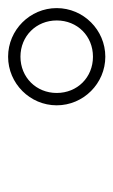

<svg xmlns="http://www.w3.org/2000/svg" viewBox="77 -917 280 474"><g transform="rotate(-90 217.0 -680.0)"><path d="M194 -680C194 -614 248 -560 314 -560C380 -560 434 -614 434 -680C434 -746 380 -800 314 -800C248 -800 194 -746 194 -680ZM224.5 -680C224.5 -730.5 263 -769.5 314 -769.5C365 -769.5 403.5 -730.5 403.5 -680C403.5 -629 365 -590.5 314 -590.5C263 -590.5 224.5 -629 224.5 -680Z"/></g></svg>

Font: Bodoni* 36pt Medium
Style: Italic
Weight: 500
Italic angle: -13°
Version: Version 2.3